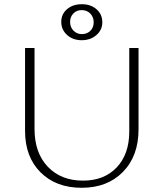

<svg xmlns="http://www.w3.org/2000/svg" viewBox="-20 -886 777 912"><path d="M369 -866Q411 -866 438.5 -842Q466 -818 466 -780Q466 -744 438 -719.5Q410 -695 368 -695Q326 -695 298.5 -720Q271 -745 271 -782Q271 -819 298.5 -842.5Q326 -866 369 -866ZM368 -838Q344 -838 328.5 -822Q313 -806 313 -782Q313 -757 329 -740.5Q345 -724 369 -724Q393 -724 409 -739.5Q425 -755 425 -780Q425 -805 409 -821.5Q393 -838 368 -838ZM99 -264V-658H144V-274Q144 -160 207 -94Q270 -28 374 -28Q475 -28 534.5 -91Q594 -154 594 -261V-658H638V-271Q638 -145 564 -69.5Q490 6 368 6Q246 6 172.5 -67.5Q99 -141 99 -264Z"/></svg>

Font: EauTestText Light
Style: Regular
Weight: 300
Designer: Christian Thalmann (Catharsis Fonts)
Version: Version 0.001;PS 000.001;hotconv 1.0.88;makeotf.lib2.5.64775